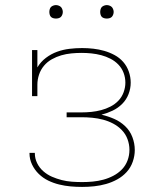

<svg xmlns="http://www.w3.org/2000/svg" viewBox="-20 -727 640 755"><path d="M303 8Q280 8 257.5 6Q235 4 212.5 -1.5Q190 -7 169.5 -17Q149 -27 132.5 -43Q116 -59 106 -80Q96 -101 96 -124Q96 -124 96 -125Q96 -126 96 -126H117Q117 -126 117 -125.5Q117 -125 117 -124Q117 -104 126 -85.5Q135 -67 150.5 -53.5Q166 -40 184.5 -32Q203 -24 222.5 -19Q242 -14 262.5 -12.5Q283 -11 303 -11Q324 -11 345 -13Q366 -15 386.5 -20.5Q407 -26 426 -36Q445 -46 459.5 -61Q474 -76 481.5 -96Q489 -116 489 -138Q489 -159 481.5 -179.5Q474 -200 459 -215.5Q444 -231 425 -241Q406 -251 385 -256.5Q364 -262 342.5 -264Q321 -266 300 -266H242V-285H300Q320 -285 339.5 -287Q359 -289 378 -294Q397 -299 414.5 -308Q432 -317 445.5 -331Q459 -345 466 -364Q473 -383 473 -402Q473 -422 466 -440.5Q459 -459 445.5 -473Q432 -487 414.5 -496Q397 -505 378 -510Q359 -515 339.5 -517Q320 -519 301 -519Q281 -519 260.5 -517Q240 -515 221 -509.5Q202 -504 184 -494Q166 -484 153 -468.5Q140 -453 133.5 -433.5Q127 -414 127 -394V-349H106V-530H127V-462Q140 -484 160.5 -499.5Q181 -515 204.5 -523.5Q228 -532 253 -535Q278 -538 303 -538Q325 -538 347 -535.5Q369 -533 390 -527Q411 -521 430.5 -510.5Q450 -500 464.5 -483.5Q479 -467 486.5 -445.5Q494 -424 494 -402Q494 -379 485.5 -357Q477 -335 460.5 -318.5Q444 -302 423 -292Q402 -282 379 -276Q405 -270 429 -259.5Q453 -249 472 -231Q491 -213 500.5 -188Q510 -163 510 -137Q510 -114 502 -91Q494 -68 478 -50.5Q462 -33 441 -21.5Q420 -10 397 -3.5Q374 3 350.5 5.5Q327 8 303 8ZM400 -654Q395 -654 389.5 -655.5Q384 -657 380.5 -660.5Q377 -664 375.5 -669.5Q374 -675 374 -680Q374 -685 375.5 -690.5Q377 -696 380.5 -699.5Q384 -703 389.5 -705Q395 -707 400 -707Q405 -707 410.5 -705Q416 -703 419.5 -699.5Q423 -696 425 -690.5Q427 -685 427 -680Q427 -675 425 -669.5Q423 -664 419.5 -660.5Q416 -657 410.5 -655.5Q405 -654 400 -654ZM200 -654Q195 -654 189.5 -655.5Q184 -657 180.5 -660.5Q177 -664 175.5 -669.5Q174 -675 174 -680Q174 -685 175.5 -690.5Q177 -696 180.5 -699.5Q184 -703 189.5 -705Q195 -707 200 -707Q205 -707 210.5 -705Q216 -703 219.5 -699.5Q223 -696 225 -690.5Q227 -685 227 -680Q227 -675 225 -669.5Q223 -664 219.5 -660.5Q216 -657 210.5 -655.5Q205 -654 200 -654Z"/></svg>

Font: Iosevka Slab Thin Extended
Style: Regular
Weight: 100
Width: 7
Monospace: yes
Designer: Belleve Invis
Foundry: Belleve Invis
Version: Version 11.1.1; ttfautohint (v1.8.3)